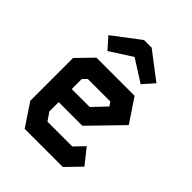

<svg xmlns="http://www.w3.org/2000/svg" viewBox="-225 -928 1050 1050"><g transform="rotate(45 300.0 -402.5)"><path d="M153 -553 64 -461V-130L151 0H446L528 -85L458 -173L403 -116H211L179 -163V-235H362L539 -417L448 -553ZM179 -413 202 -437H376L392 -414L318 -336H179ZM328 -805H269L112 -686L170 -621L298 -703L427 -621L484 -686Z"/></g></svg>

Font: Kode Mono
Style: Bold
Weight: 700
Monospace: yes
Designer: Isa Ozler
Foundry: Kadena LLC
Version: Version 1.206;gftools[0.9.28]